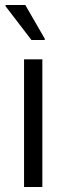

<svg xmlns="http://www.w3.org/2000/svg" viewBox="-20 -747 264 767"><path d="M76.1 0V-510H149.2V0ZM105.5 -587.3 2.3 -722V-727H81.1L158.8 -592.3V-587.3Z"/></svg>

Font: Saira Thin SemiCondensed
Style: Regular
Weight: 100
Width: 4
Version: Version 1.101